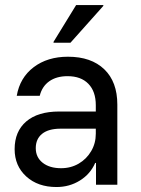

<svg xmlns="http://www.w3.org/2000/svg" viewBox="-20 -736 560 765"><path d="M205 9.2Q130.8 9.2 84.6 -32.9Q38.3 -75 38.3 -141.7Q38.3 -212.5 84.6 -252.1Q130.8 -291.7 215.8 -291.7H361.7V-316.7Q361.7 -371.7 332.1 -402.1Q302.5 -432.5 249.2 -432.5Q205 -432.5 176.2 -412.1Q147.5 -391.7 138.3 -354.2H46.7Q59.2 -426.7 114.2 -468.3Q169.2 -510 250.8 -510Q343.3 -510 395.4 -460Q447.5 -410 447.5 -319.2V0H362.5V-86.7H359.2Q340 -42.5 298.3 -16.7Q256.7 9.2 205 9.2ZM223.3 -65.8Q262.5 -65.8 293.8 -84.2Q325 -102.5 343.3 -133.8Q361.7 -165 361.7 -203.3V-223.3H221.7Q173.3 -223.3 147.9 -202.9Q122.5 -182.5 122.5 -145.8Q122.5 -109.2 150 -87.5Q177.5 -65.8 223.3 -65.8ZM193.3 -565.8V-569.2L283.3 -715.8H391.7V-712.5L260.8 -565.8Z"/></svg>

Font: Funnel Sans
Style: Regular
Weight: 400
Designer: NORD ID, Kristian Moeller
Foundry: Dicotype
Version: Version 1.000